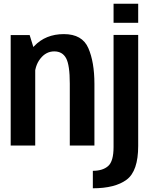

<svg xmlns="http://www.w3.org/2000/svg" viewBox="-20 -783 821 1033"><path d="M37.5 0H169.5V-497.5L139.5 -594.5H37.5ZM355.5 0H488V-331.5Q488 -449 455.2 -524.2Q422.5 -599.5 323.5 -599.5Q225.5 -599.5 163.8 -534.8Q102 -470 102 -394L166 -366Q166 -428 196.8 -467.2Q227.5 -506.5 272 -506.5Q315.5 -506.5 335.5 -470Q355.5 -433.5 355.5 -333ZM479.5 230Q599 230 661.2 183.8Q723.5 137.5 723.5 2V-595H591V8Q591 84.5 562 110.2Q533 136 479.5 136ZM591 -763V-660.5H723.5V-763Z"/></svg>

Font: Anybody SemiCondensed SemiBold
Style: Regular
Weight: 600
Width: 4
Version: Version 1.113;gftools[0.9.25]